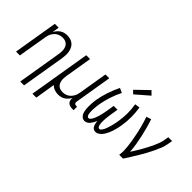

<svg xmlns="http://www.w3.org/2000/svg" viewBox="-81 -1364 2162 2162"><g transform="rotate(45 1000.0 -283.5)"><path d="M282 205 369 -321Q372 -340 373 -359.5Q374 -379 371.5 -397Q369 -415 361.5 -431.5Q354 -448 341 -460Q328 -472 310 -477.5Q292 -483 273 -483Q255 -483 237.5 -479Q220 -475 203.5 -466Q187 -457 174 -443Q161 -429 151.5 -413Q142 -397 137 -380Q132 -363 129 -345L71 0H10L98 -530H159L146 -448Q157 -468 172 -485.5Q187 -503 206 -515.5Q225 -528 247 -533Q269 -538 290 -538Q317 -538 342 -530.5Q367 -523 386 -506.5Q405 -490 416 -467Q427 -444 431.5 -418.5Q436 -393 434.5 -366Q433 -339 429 -312L343 205Z M476 205 598 -530H659L606 -209Q603 -190 602 -170.5Q601 -151 603.5 -133Q606 -115 613.5 -98.5Q621 -82 634 -70Q647 -58 665 -52.5Q683 -47 702 -47Q720 -47 737.5 -51Q755 -55 771.5 -64Q788 -73 801 -87Q814 -101 823.5 -117Q833 -133 838.5 -150Q844 -167 847 -185L904 -530H965L891 -83Q890 -76 891 -69Q892 -62 896 -57Q900 -52 907 -49.5Q914 -47 921 -47H935V8H912Q893 8 875.5 3Q858 -2 846 -14.5Q834 -27 830 -45Q826 -63 830 -82Q819 -62 803.5 -44.5Q788 -27 769 -14.5Q750 -2 728 3Q706 8 685 8Q654 8 625 -3Q596 -14 577 -35L538 205Z M1105 8Q1086 8 1070.5 -2.5Q1055 -13 1046 -29Q1037 -45 1032.5 -63Q1028 -81 1026 -99.5Q1024 -118 1024 -137.5Q1024 -157 1025 -176.5Q1026 -196 1028 -215.5Q1030 -235 1033 -254Q1045 -326 1069.5 -398.5Q1094 -471 1127 -538L1182 -513Q1150 -450 1127.5 -381.5Q1105 -313 1093 -245Q1092 -234 1090 -223.5Q1088 -213 1087 -202Q1086 -191 1085 -180Q1084 -169 1083.5 -158Q1083 -147 1083 -136.5Q1083 -126 1083.5 -115.5Q1084 -105 1085 -94.5Q1086 -84 1089 -74Q1092 -64 1098.5 -55.5Q1105 -47 1116 -47Q1126 -47 1134.5 -54.5Q1143 -62 1148.5 -71Q1154 -80 1159 -89.5Q1164 -99 1167.5 -108.5Q1171 -118 1174.5 -127.5Q1178 -137 1181 -147Q1184 -157 1186.5 -166.5Q1189 -176 1191.5 -186Q1194 -196 1196 -206Q1198 -216 1200 -225.5Q1202 -235 1203.5 -245Q1205 -255 1207 -265L1220 -345H1281L1268 -265Q1266 -253 1264.5 -241.5Q1263 -230 1261.5 -218Q1260 -206 1258.5 -194Q1257 -182 1256.5 -170.5Q1256 -159 1255.5 -147Q1255 -135 1255 -123.5Q1255 -112 1256.5 -100.5Q1258 -89 1260.5 -78Q1263 -67 1269.5 -57Q1276 -47 1288 -47Q1298 -47 1306 -54.5Q1314 -62 1319.5 -70.5Q1325 -79 1329.5 -88.5Q1334 -98 1338 -107.5Q1342 -117 1345 -126.5Q1348 -136 1351 -145.5Q1354 -155 1357 -164.5Q1360 -174 1362 -183.5Q1364 -193 1366.5 -202.5Q1369 -212 1371 -222Q1373 -232 1374.5 -241.5Q1376 -251 1378 -261Q1389 -329 1389.5 -396Q1390 -463 1378 -529L1438 -538Q1449 -468 1449.5 -397Q1450 -326 1438 -254Q1435 -234 1430.5 -214.5Q1426 -195 1421 -176Q1416 -157 1409.5 -137.5Q1403 -118 1394.5 -99.5Q1386 -81 1375.5 -63Q1365 -45 1351 -29Q1337 -13 1318.5 -2.5Q1300 8 1280 8Q1268 8 1257 3.5Q1246 -1 1238.5 -9Q1231 -17 1226 -27.5Q1221 -38 1218 -49.5Q1215 -61 1213 -72.5Q1211 -84 1210 -96Q1205 -84 1199 -72Q1193 -60 1186 -49Q1179 -38 1171 -27.5Q1163 -17 1152.5 -9Q1142 -1 1129.5 3.5Q1117 8 1105 8ZM1283 -592 1246 -628 1395 -772 1440 -728Z M1653 0Q1659 -34 1658 -68Q1657 -102 1653.5 -135.5Q1650 -169 1644.5 -201.5Q1639 -234 1633 -266.5Q1627 -299 1620 -331Q1613 -363 1604.5 -394.5Q1596 -426 1587 -457.5Q1578 -489 1567 -519L1624 -538Q1642 -487 1656 -434.5Q1670 -382 1682 -328.5Q1694 -275 1703 -220.5Q1712 -166 1716 -110Q1735 -140 1753 -169.5Q1771 -199 1788 -228.5Q1805 -258 1821 -288.5Q1837 -319 1851.5 -350Q1866 -381 1878 -413Q1890 -445 1895 -477L1904 -530H1965L1956 -477Q1949 -434 1932.5 -393Q1916 -352 1896.5 -311.5Q1877 -271 1855.5 -231.5Q1834 -192 1810.5 -153.5Q1787 -115 1763 -76.5Q1739 -38 1714 0Z"/></g></svg>

Font: Iosevka Curly Light Oblique
Style: Regular
Weight: 300
Italic angle: -9°
Monospace: yes
Designer: Belleve Invis
Foundry: Belleve Invis
Version: Version 11.1.0; ttfautohint (v1.8.3)